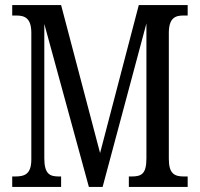

<svg xmlns="http://www.w3.org/2000/svg" viewBox="-20 -734 785 754"><path d="M28 0H220V-41H211C176 -41 154 -50 154 -113V-640L329 0H383L555 -642V-113C555 -52 537 -41 497 -41H486V0H717V-41H702C665 -41 643 -52 643 -110V-604C643 -662 667 -673 699 -673H717V-714H525L373 -133L220 -714H28V-673H45C78 -673 103 -662 103 -605V-108C103 -51 78 -41 40 -41H28Z"/></svg>

Font: Noto Serif Georgian ExtraCondensed
Style: Regular
Weight: 400
Width: 2
Designer: Monotype Design Team, Akaki Razmadze
Foundry: Google LLC
Version: Version 2.003